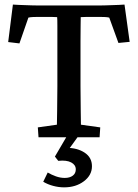

<svg xmlns="http://www.w3.org/2000/svg" viewBox="-20 -597 600 835"><path d="M521.5 -577.1 543.9 -415 495.1 -410.2 455.1 -520.5Q446.3 -522.5 436 -522.9Q425.8 -523.4 416 -523.4H381.8Q372.1 -523.4 357.4 -523.4Q342.8 -523.4 331.1 -522.5Q331.1 -514.6 330.6 -485.8Q330.1 -457 330.1 -417.5Q330.1 -377.9 330.1 -340.8V-221.7Q330.1 -162.1 331.1 -116.7Q332 -71.3 332 -54.7L416 -43L413.1 0H147.5L144.5 -43L227.5 -54.7Q227.5 -71.3 228.5 -116.7Q229.5 -162.1 229.5 -221.7V-340.8Q229.5 -377.9 229.5 -417.5Q229.5 -457 229.5 -485.8Q229.5 -514.6 228.5 -522.5Q217.8 -523.4 203.6 -523.4Q189.5 -523.4 178.7 -523.4H142.6Q132.8 -523.4 122.6 -522.9Q112.3 -522.5 103.5 -520.5L64.5 -408.2L15.6 -414.1L36.1 -577.1Q47.9 -576.2 61 -575.7Q74.2 -575.2 88.9 -574.7Q103.5 -574.2 117.7 -573.7Q131.8 -573.2 144.5 -573.2H414.1Q425.8 -573.2 439.9 -573.7Q454.1 -574.2 468.8 -574.7Q483.4 -575.2 497.1 -575.7Q510.7 -576.2 521.5 -577.1ZM258.8 217.8Q235.4 217.8 211.4 211.4Q187.5 205.1 168 193.4L187.5 153.3Q204.1 163.1 223.1 169.9Q242.2 176.8 261.7 176.8Q283.2 176.8 296.4 167Q309.6 157.2 309.6 139.6Q309.6 120.1 289.6 109.4Q269.5 98.6 233.4 102.5L218.8 84L275.4 -12.7H326.2L262.7 75.2L268.6 45.9Q316.4 45.9 348.1 66.9Q379.9 87.9 379.9 126Q379.9 165 344.7 191.4Q309.6 217.8 258.8 217.8Z"/></svg>

Font: Crimson Pro Medium
Style: Regular
Weight: 500
Designer: Jacques Le Bailly
Foundry: Baron von Fonthausen
Version: Version 1.003